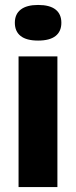

<svg xmlns="http://www.w3.org/2000/svg" viewBox="-20 -756 307 776"><path d="M55 0V-528H212V0ZM134 -592Q87 -592 63.5 -610.5Q40 -629 40 -664Q40 -699 64 -717.5Q88 -736 134 -736Q181 -736 204.5 -717.5Q228 -699 228 -664Q228 -629 204.5 -610.5Q181 -592 134 -592Z"/></svg>

Font: Bricolage Grotesque 96pt ExtraBold SemiCondensed ExtraBold
Style: Regular
Weight: 800
Width: 4
Version: Version 1.001;gftools[0.9.33.dev8+g029e19f]